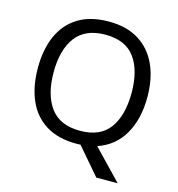

<svg xmlns="http://www.w3.org/2000/svg" viewBox="-127 -835 1035 1116"><g transform="rotate(15 390.5 -277.5)"><path d="M720 -358Q720 -227 667.5 -135Q615 -43 512 -8L683 170H554L416 9Q410 9 403.5 9.5Q397 10 391 10Q280 10 206.5 -36Q133 -82 97 -165Q61 -248 61 -359Q61 -469 97 -551Q133 -633 206.5 -679Q280 -725 392 -725Q499 -725 572 -679.5Q645 -634 682.5 -551.5Q720 -469 720 -358ZM156 -358Q156 -223 213 -145.5Q270 -68 391 -68Q513 -68 569 -145.5Q625 -223 625 -358Q625 -493 569 -569.5Q513 -646 392 -646Q271 -646 213.5 -569.5Q156 -493 156 -358Z"/></g></svg>

Font: Noto Sans Kaithi
Style: Regular
Weight: 400
Designer: Monotype Design Team
Foundry: Monotype Imaging Inc.
Version: Version 2.005; ttfautohint (v1.8.4.7-5d5b)